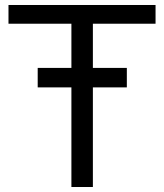

<svg xmlns="http://www.w3.org/2000/svg" viewBox="-20 -759 658 769"><path d="M352 -664V-487H488V-409H352V-10H266V-409H131V-487H266V-664H14V-739H603V-664Z"/></svg>

Font: Kakao Big Sans
Style: Regular
Weight: 400
Designer: Park Young-rak; Lee Sang-min; Kim Jung-jin; Min Bon; Park Min-gyu;
Foundry: Kakao Corporation
Version: Version 2.003